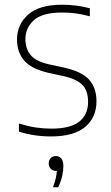

<svg xmlns="http://www.w3.org/2000/svg" viewBox="-20 -568 468 812"><path d="M196 9Q123 9 60 -11.5V-45.5Q100 -33.5 132 -28.8Q164 -24 197.5 -24Q277.5 -24 315 -53.5Q352.5 -83 352.5 -137Q352.5 -184 328.5 -208.8Q304.5 -233.5 249 -246L184.5 -260Q112 -277 82 -312.2Q52 -347.5 52 -401.5Q52 -464 98.8 -506Q145.5 -548 242.5 -548Q303 -548 360 -533V-499Q326.5 -508 299.8 -511.5Q273 -515 242.5 -515Q159.5 -515 123.5 -482.8Q87.5 -450.5 87.5 -403Q87.5 -362 109.5 -335.2Q131.5 -308.5 187 -296L251.5 -282Q327.5 -265 357.8 -230Q388 -195 388 -140Q388 -71 340 -31Q292 9 196 9ZM204 224Q212 203 215.8 186.2Q219.5 169.5 220.5 155H217Q203.5 155 194.8 146Q186 137 186 123Q186 109.5 194.2 100.8Q202.5 92 215 92Q248 92 248 135Q248 153 242.8 176.8Q237.5 200.5 226 224Z"/></svg>

Font: Encode Sans Th
Style: Regular
Weight: 100
Designer: Multiple Designers
Foundry: Impallari Type
Version: Version 3.002; ttfautohint (v1.8.3) -l 8 -r 50 -G 200 -x 14 